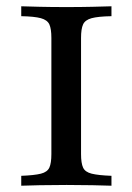

<svg xmlns="http://www.w3.org/2000/svg" viewBox="-20 -591 421 611"><path d="M47.6 0V-31.5Q89.5 -33.1 110.1 -38.3Q130.6 -43.5 137.1 -57.7Q143.5 -71.8 143.5 -100.8V-470.2Q143.5 -499.2 137.1 -513.3Q130.6 -527.4 110.1 -533.1Q89.5 -538.7 47.6 -539.5V-571Q69.4 -570.2 106.5 -569.4Q143.5 -568.5 191.9 -568.5Q237.1 -568.5 274.6 -569.4Q312.1 -570.2 334.7 -571V-539.5Q291.9 -538.7 271.4 -533.1Q250.8 -527.4 244.4 -513.3Q237.9 -499.2 237.9 -470.2V-100.8Q237.9 -71.8 244.4 -57.7Q250.8 -43.5 271.8 -38.3Q292.7 -33.1 334.7 -31.5V0Q312.1 -0.8 274.6 -1.6Q237.1 -2.4 191.9 -2.4Q143.5 -2.4 106.5 -1.6Q69.4 -0.8 47.6 0Z"/></svg>

Font: Playfair 12pt Medium
Style: Regular
Weight: 500
Designer: Claus Eggers Sørensen
Foundry: Claus Eggers Sørensen
Version: Version 2.000;gftools[0.9.28]